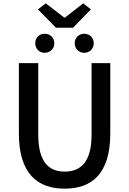

<svg xmlns="http://www.w3.org/2000/svg" viewBox="-20 -1115 773 1149"><path d="M367 14C530 14 640 -76 640 -316V-737H528V-309C528 -142 460 -88 367 -88C275 -88 209 -142 209 -309V-737H93V-316C93 -76 204 14 367 14ZM315 -949H417L524 -1059L478 -1095L369 -1010H364L254 -1095L207 -1059ZM247 -799C281 -799 305 -824 305 -856C305 -889 281 -913 247 -913C214 -913 191 -889 191 -856C191 -824 214 -799 247 -799ZM484 -799C517 -799 541 -824 541 -856C541 -889 517 -913 484 -913C452 -913 427 -889 427 -856C427 -824 452 -799 484 -799Z"/></svg>

Font: Noto Sans TC Medium
Style: Regular
Weight: 500
Designer: Ryoko NISHIZUKA 西塚涼子 (kana, bopomofo & ideographs); Paul D. Hunt (Latin, Greek & Cyrillic); Sandoll Communications 산돌커뮤니
Foundry: Adobe
Version: Version 2.004;hotconv 1.0.118;makeotfexe 2.5.65603